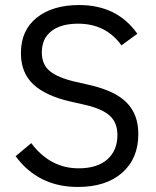

<svg xmlns="http://www.w3.org/2000/svg" viewBox="-20 -730 621 762"><path d="M289 12Q132 12 42 -110L104 -162Q179 -62 292 -62Q366 -62 406 -97.5Q446 -133 446 -194Q446 -243 416 -270.5Q386 -298 317 -314L260 -327Q162 -349 112.5 -395Q63 -441 63 -519Q63 -610 126 -660Q189 -710 294 -710Q445 -710 525 -596L462 -550Q400 -636 290 -636Q222 -636 184 -606.5Q146 -577 146 -522Q146 -474 177.5 -448Q209 -422 277 -406L334 -393Q436 -370 482.5 -323Q529 -276 529 -198Q529 -101 465 -44.5Q401 12 289 12Z"/></svg>

Font: Anuphan
Style: Regular
Weight: 400
Designer: Mike Abbink, Paul van der Laan, Pieter van Rosmalen, Mint Tantisuwanna
Foundry: Bold Monday; Cadson Demak
Version: Version 3.002;hotconv 1.0.109;makeotfexe 2.5.65596